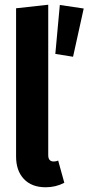

<svg xmlns="http://www.w3.org/2000/svg" viewBox="-20 -776 374 812"><path d="M48 -114V-741L184 -756V-120Q184 -93 207 -93Q218 -93 226 -97L252 -3Q216 16 173 16Q114 16 81 -19Q48 -54 48 -114ZM334 -740 233 -755 214 -548 289 -536Z"/></svg>

Font: Fira Sans Compressed SemiBold
Style: Regular
Weight: 600
Width: 1
Designer: bBox Type GmbH & Carrois Corporate GbR & Edenspiekermann AG
Foundry: bBox Type GmbH & Carrois Corporate GbR & Edenspiekermann AG
Version: Version 4.301